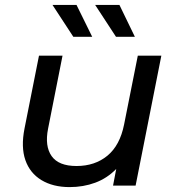

<svg xmlns="http://www.w3.org/2000/svg" viewBox="-20 -757 717 783"><path d="M264 6Q196 6 149 -22.5Q102 -51 83.5 -104Q65 -157 80 -233L139 -530H235L176 -232Q162 -161 190.5 -120.5Q219 -80 292 -80Q367 -80 418 -122Q469 -164 486 -249L542 -530H638L533 0H441L454 -68Q417 -30 368.5 -12Q320 6 264 6ZM279 -607 194 -737H292L356 -607ZM453 -607 368 -737H467L530 -607Z"/></svg>

Font: Montserrat Medium
Style: Italic
Weight: 500
Italic angle: -11.3°
Designer: Julieta Ulanovsky
Foundry: Julieta Ulanovsky
Version: Version 9.000; ttfautohint (v1.8.4.7-5d5b)